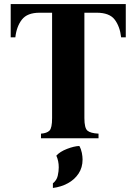

<svg xmlns="http://www.w3.org/2000/svg" viewBox="-20 -685 676 951"><path d="M33 -665H603V-500H580Q574 -554 548 -588Q522 -622 459 -622H398V-100Q398 -51 413 -38Q428 -25 468 -23V0H183V-23Q212 -25 225 -38Q238 -51 238 -100V-622H176Q115 -622 88.5 -588Q62 -554 56 -500H33ZM373 38Q382 54 385.5 72.5Q389 91 389 105Q389 145 369 175Q349 205 315.5 223Q282 241 242 246V223Q261 208 266 185.5Q271 163 271 144Q271 112 259 86Q277 66 312 52.5Q347 39 373 38Z"/></svg>

Font: Bona Nova SC
Style: Bold
Weight: 700
Designer: Mateusz Machalski
Foundry: Capitalics
Version: Version 4.001; ttfautohint (v1.8.4.7-5d5b)